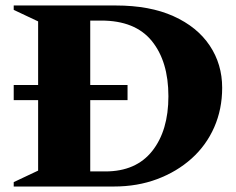

<svg xmlns="http://www.w3.org/2000/svg" viewBox="-20 -680 860 700"><path d="M30 0V-16L119 -58V-315H30V-370H119V-602L30 -644V-660H402Q526 -660 612.5 -621Q699 -582 744.5 -514Q790 -446 790 -360Q790 -282 761 -216Q732 -150 678.5 -102Q625 -54 553 -27Q481 0 395 0ZM445 -315H309V-55H364Q476 -55 535 -129.5Q594 -204 594 -329Q594 -456 533.5 -530.5Q473 -605 349 -605H309V-370H445Z"/></svg>

Font: Spectral SC ExtraBold
Style: Regular
Weight: 800
Designer: Jean-Baptiste Levee
Foundry: Production Type
Version: Version 2.001